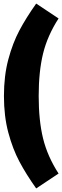

<svg xmlns="http://www.w3.org/2000/svg" viewBox="-20 -886 347 1072"><path d="M307 -783Q245 -687 220.5 -587Q196 -487 196 -350Q196 -213 220.5 -113Q245 -13 307 83L182 166Q126 87 88.5 16.5Q51 -54 26.5 -145.5Q2 -237 2 -350Q2 -463 26.5 -554.5Q51 -646 88.5 -716.5Q126 -787 182 -866Z"/></svg>

Font: Fira Sans Condensed Black
Style: Regular
Weight: 900
Width: 3
Designer: Carrois Corporate & Edenspiekermann AG
Foundry: Carrois Corporate GbR & Edenspiekermann AG
Version: Version 4.203